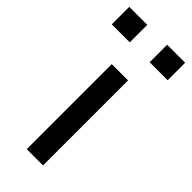

<svg xmlns="http://www.w3.org/2000/svg" viewBox="-247 -753 792 792"><g transform="rotate(45 149.0 -357.0)"><path d="M102 0V-496H197V0ZM207 -612V-714H312V-612ZM-14 -612V-714H91V-612Z"/></g></svg>

Font: Nunito Sans 7pt SemiExpanded
Style: Regular
Weight: 400
Width: 6
Designer: Vernon Adams
Foundry: Vernon Adams
Version: Version 3.101;gftools[0.9.27]